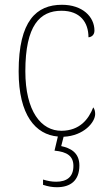

<svg xmlns="http://www.w3.org/2000/svg" viewBox="-20 -562 451 803"><path d="M218 221C274 221 312 194 312 130C312 75 273 57 236 49L246 10C331 6 378 -51 378 -85C378 -98 375 -106 370 -113C350 -62 313 -16 238 -15C152 -14 86 -97 86 -264C86 -456 147 -517 237 -517C315 -517 350 -469 350 -406C363 -407 375 -416 375 -434C375 -492 325 -542 239 -542C133 -542 58 -476 58 -263C58 -80 129 1 222 9L208 68C261 73 287 91 287 132C287 179 258 198 215 198C196 198 181 195 160 189V211C181 218 199 221 218 221Z"/></svg>

Font: Noto Serif Tamil SemiCondensed Thin
Style: Regular
Weight: 100
Width: 4
Designer: Indian Type Foundry, Tom Grace, and the Monotype Design Team
Foundry: Monotype Imaging Inc.
Version: Version 2.004